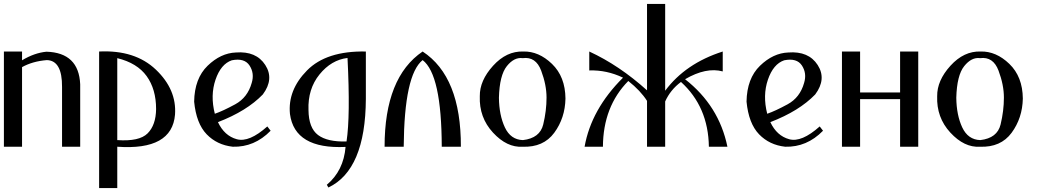

<svg xmlns="http://www.w3.org/2000/svg" viewBox="-20 -752 5360 984"><path d="M93 -443C135 -468.3 176.7 -483 218 -487C328.7 -483.7 386.3 -428 391 -320V0H298V-306C298.7 -396.7 272.7 -442.7 220 -444C171.3 -440 129 -428 93 -408V0H0V-488H93Z M488 212V-488C610.7 -494 707.7 -463 779 -395C850.3 -327 883 -250.3 877 -165C867 -41.7 768.3 13.3 581 0V212ZM780 -193C780 -261 763.8 -317.3 731.5 -362C699.2 -406.7 649 -437.3 581 -454V-34C656.3 -28.7 708.2 -40.2 736.5 -68.5C764.8 -96.8 779.3 -138.3 780 -193Z M1044 -415C1088.7 -458.3 1137 -481 1189 -483C1258.3 -488.3 1308.5 -467 1339.5 -419C1370.5 -371 1366.3 -320.7 1327 -268C1272.3 -211.3 1195.7 -164 1097 -126C1119 -79.3 1151.2 -50.2 1193.5 -38.5C1235.8 -26.8 1288 -48.7 1350 -104L1367 -82C1311.7 -25.3 1247 2 1173 0C1119 -6 1074.3 -27.3 1039 -64C1003.7 -100.7 982.3 -156.3 975 -231C976.3 -310.3 999.3 -371.7 1044 -415ZM1259 -416C1241.7 -442.7 1211.3 -451.7 1168 -443C1130.7 -430.3 1102.8 -397.2 1084.5 -343.5C1066.2 -289.8 1065 -231.7 1081 -169C1108.3 -178.3 1143.2 -194.5 1185.5 -217.5C1227.8 -240.5 1256 -277 1270 -327C1280 -359.7 1276.3 -389.3 1259 -416Z M1663 209C1789.7 149 1853.7 -2.3 1855 -245V-488C1720.3 -490.7 1619.8 -458.3 1553.5 -391C1487.2 -323.7 1458 -249.3 1466 -168C1482 -47.3 1577 9 1751 1C1744.3 82.3 1712.3 147 1655 195ZM1561 -188C1558.3 -260 1577.2 -320.8 1617.5 -370.5C1657.8 -420.2 1705.7 -448.3 1761 -455C1771 -256.3 1769.3 -113.7 1756 -27C1690.7 -25 1642 -36 1610 -60C1578 -84 1561.7 -126.7 1561 -188Z M2146 -488C2277.3 -402 2342.7 -239.3 2342 0H2244C2243.3 -246.7 2210.7 -394.7 2146 -444C2083.3 -394 2051 -246 2049 0H1951C1951 -237.3 2016 -400 2146 -488Z M2507 -415C2553 -465.7 2604.7 -490 2662 -488C2714.7 -489.3 2763.7 -468.2 2809 -424.5C2854.3 -380.8 2877.3 -321.7 2878 -247C2876.7 -180.3 2857.5 -121.8 2820.5 -71.5C2783.5 -21.2 2729.3 2.7 2658 0C2604.7 3.3 2554.2 -20.8 2506.5 -72.5C2458.8 -124.2 2436.3 -186.3 2439 -259C2438.3 -312.3 2461 -364.3 2507 -415ZM2781 -252C2781 -295.3 2771.8 -341.3 2753.5 -390C2735.2 -438.7 2703.7 -460 2659 -454C2629.7 -458 2602.5 -444.3 2577.5 -413C2552.5 -381.7 2539 -327.7 2537 -251C2537.7 -191.7 2547.8 -141 2567.5 -99C2587.2 -57 2618 -35.3 2660 -34C2718 -40.7 2752.7 -67.3 2764 -114C2775.3 -160.7 2781 -206.7 2781 -252Z M3296 -732H3389V-287C3458.3 -380.3 3556.7 -447.3 3684 -488V-386C3627.3 -401.3 3563 -388 3491 -346C3607 -255.3 3679.3 -140 3708 0H3613C3611 -136.7 3563.3 -247.3 3470 -332C3434 -305.3 3407 -272 3389 -232V0H3296V-235C3274 -269.7 3242 -303.7 3200 -337C3114 -249.7 3070.7 -137.3 3070 0H2976C2998.7 -128 3064.3 -246 3173 -354C3117 -380.7 3059.3 -393 3000 -391V-488C3102.7 -440.7 3201.3 -374.3 3296 -289Z M3875 -415C3919.7 -458.3 3968 -481 4020 -483C4089.3 -488.3 4139.5 -467 4170.5 -419C4201.5 -371 4197.3 -320.7 4158 -268C4103.3 -211.3 4026.7 -164 3928 -126C3950 -79.3 3982.2 -50.2 4024.5 -38.5C4066.8 -26.8 4119 -48.7 4181 -104L4198 -82C4142.7 -25.3 4078 2 4004 0C3950 -6 3905.3 -27.3 3870 -64C3834.7 -100.7 3813.3 -156.3 3806 -231C3807.3 -310.3 3830.3 -371.7 3875 -415ZM4090 -416C4072.7 -442.7 4042.3 -451.7 3999 -443C3961.7 -430.3 3933.8 -397.2 3915.5 -343.5C3897.2 -289.8 3896 -231.7 3912 -169C3939.3 -178.3 3974.2 -194.5 4016.5 -217.5C4058.8 -240.5 4087 -277 4101 -327C4111 -359.7 4107.3 -389.3 4090 -416Z M4388 0H4295V-488H4388V-278H4593V-488H4686V0H4593V-244H4388Z M4851 -415C4897 -465.7 4948.7 -490 5006 -488C5058.7 -489.3 5107.7 -468.2 5153 -424.5C5198.3 -380.8 5221.3 -321.7 5222 -247C5220.7 -180.3 5201.5 -121.8 5164.5 -71.5C5127.5 -21.2 5073.3 2.7 5002 0C4948.7 3.3 4898.2 -20.8 4850.5 -72.5C4802.8 -124.2 4780.3 -186.3 4783 -259C4782.3 -312.3 4805 -364.3 4851 -415ZM5125 -252C5125 -295.3 5115.8 -341.3 5097.5 -390C5079.2 -438.7 5047.7 -460 5003 -454C4973.7 -458 4946.5 -444.3 4921.5 -413C4896.5 -381.7 4883 -327.7 4881 -251C4881.7 -191.7 4891.8 -141 4911.5 -99C4931.2 -57 4962 -35.3 5004 -34C5062 -40.7 5096.7 -67.3 5108 -114C5119.3 -160.7 5125 -206.7 5125 -252Z"/></svg>

Font: Neocyr
Style: Regular
Weight: 400
Designer: Viktar Palstsiuk <vipals@gmail.com>
Version: 1.00